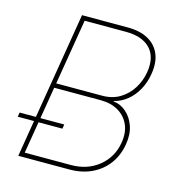

<svg xmlns="http://www.w3.org/2000/svg" viewBox="-108 -822 852 917"><g transform="rotate(15 318.0 -364.0)"><path d="M64.9 0 185.1 -727.5H411.1Q472.7 -727.5 513.2 -704.8Q553.7 -682.1 570.8 -640.6Q587.9 -599.1 578.1 -541.5Q571.3 -499 551.8 -463.4Q532.2 -427.7 502.9 -403.6Q473.6 -379.4 437 -370.6V-368.7Q472.7 -365.2 500.7 -340.6Q528.8 -315.9 542.5 -276.4Q556.2 -236.8 547.4 -186Q538.1 -129.4 507.3 -87.9Q476.6 -46.4 428.2 -23.2Q379.9 0 316.4 0ZM90.8 -22.5H318.8Q400.4 -22.5 456.8 -68.4Q513.2 -114.3 525.4 -189Q533.7 -239.3 517.1 -277.3Q500.5 -315.4 463.9 -336.9Q427.2 -358.4 376 -358.4H146.5ZM150.4 -380.9H377.9Q427.7 -380.9 465.1 -403.6Q502.4 -426.3 525.6 -463.6Q548.8 -501 556.2 -544.4Q568.8 -621.6 529.1 -663.3Q489.3 -705.1 408.7 -705.1H204.1ZM14.2 -179.7 17.6 -201.2H238.3L234.9 -179.7Z"/></g></svg>

Font: Inter 16pt Thin
Style: Italic
Weight: 250
Italic angle: -9.3988°
Version: Version 4.001;git-66647c0bb